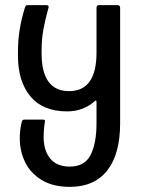

<svg xmlns="http://www.w3.org/2000/svg" viewBox="-20 -500 556 748"><path d="M57 38Q57 6 65 -26Q65 -27 67 -30.5Q69 -34 75 -34H148Q157 -34 155 -26Q150 4 150 34Q150 86 175.5 117.5Q201 149 252 149Q310 149 333 103.5Q356 58 356 -20V-102Q356 -107 354 -108Q352 -109 349 -106Q330 -88 302 -77Q274 -66 242 -66Q147 -66 98.5 -124.5Q50 -183 50 -282V-301Q50 -384 77 -470Q79 -476 81 -478Q83 -480 88 -480H160Q172 -480 169 -470Q156 -424 149 -385Q142 -346 142 -303V-293Q142 -145 249 -145Q356 -145 356 -295V-470Q356 -480 366 -480H437Q448 -480 448 -470V-20Q448 101 397.5 164.5Q347 228 252 228Q186 228 142 201Q98 174 77.5 131Q57 88 57 38Z"/></svg>

Font: Barlow GEO Medium
Style: Regular
Weight: 500
Designer: Jeremy Tribby
Foundry: Tribby Type
Version: Version 1.408